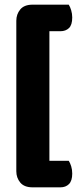

<svg xmlns="http://www.w3.org/2000/svg" viewBox="-20 -677 336 824"><path d="M275 -657Q281 -648 285.5 -633Q290 -618 290 -602Q290 -570 276 -556.5Q262 -543 239 -543H192V13H275Q281 22 285.5 36.5Q290 51 290 68Q290 99 276 113Q262 127 239 127H120Q84 127 67 106.5Q50 86 50 58V-588Q50 -616 67 -636.5Q84 -657 120 -657Z"/></svg>

Font: Baloo Thambi 2
Style: Bold
Weight: 700
Designer: Aadarsh Rajan and Ek Type
Foundry: Ek Type
Version: Version 1.640;hotconv 1.0.111;makeotfexe 2.5.65597; ttfautoh